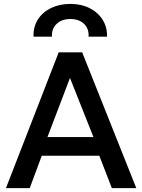

<svg xmlns="http://www.w3.org/2000/svg" viewBox="-20 -970 734 990"><path d="M10.7 0 282.6 -700H403.8L682.8 0H556.7L492.1 -166.9H195.4L133.3 0ZM224.7 -263.2H461.8L340.8 -568.2ZM152.8 -780.9Q151.2 -831.5 175.4 -869.5Q199.7 -907.6 243.3 -928.7Q286.9 -949.8 343.2 -949.8Q399.1 -949.8 442.2 -928Q485.2 -906.2 509.2 -868.1Q533.2 -829.9 531.9 -780.9H436.8Q439.2 -822.1 413.2 -847.1Q387.1 -872 343.2 -872Q298.8 -872 272.3 -847.1Q245.9 -822.1 247.7 -780.9Z"/></svg>

Font: Geologica-Sharp
Style: Regular
Weight: 100
Designer: Sindre Bremnes, Frode Helland
Foundry: Monokrom Skriftforlag AS
Version: Version 1.010;gftools[0.9.28]